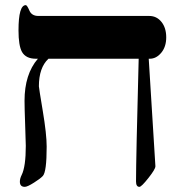

<svg xmlns="http://www.w3.org/2000/svg" viewBox="-20 -725 714 745"><path d="M625 -580.1Q625 -543.5 605.7 -520.3Q586.4 -497.1 561 -497.1H557.1L583 -80.1Q583.5 -69.3 556.2 -34.7Q528.8 0 521 0Q507.8 0 507.8 -21Q507.8 -106.9 518.1 -497.1H168Q130.9 -462.4 130.9 -390.1Q130.9 -384.8 146 -294.4Q161.1 -204.1 161.1 -155.8Q161.1 -57.6 146 -42Q135.7 -31.2 112.3 -16.6Q86.4 0 76.2 0Q57.1 0 57.1 -20Q57.1 -32.2 64 -45.9Q80.1 -78.1 80.1 -159.2Q80.1 -175.3 77.6 -241Q75.2 -306.6 75.2 -334Q75.2 -437 127 -497.1H119.1Q80.6 -497.1 65.4 -523.4Q51.8 -547.9 51.8 -606.9Q51.8 -705.1 80.1 -705.1Q85 -705.1 94 -684.1Q103 -663.1 128.9 -663.1H559.1Q587.9 -663.1 606.4 -640.1Q625 -617.2 625 -580.1Z"/></svg>

Font: Ezra SIL SR
Style: Regular
Weight: 400
Designer: Development by SIL's NRSI team. OpenType tables by Ralph Hancock ( hancock@dircon.co.uk ).
Foundry: Development by SIL's NRSI team.
Version: Version 2.51; 2007